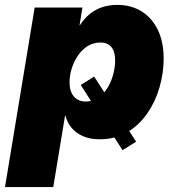

<svg xmlns="http://www.w3.org/2000/svg" viewBox="-48 -553 682 777"><path d="M333 -243.2 502.9 20.5 447.8 54.7 278.8 -209ZM-27.8 204.1 92.3 -522.5H285.6L273.9 -451.2H275.4Q293.5 -479 316.4 -497.3Q339.4 -515.6 366.9 -524.4Q394.5 -533.2 426.8 -533.2Q482.9 -533.2 525.1 -506.8Q567.4 -480.5 590.8 -431.9Q614.3 -383.3 614.3 -315.9Q614.3 -258.3 597.7 -200.2Q581.1 -142.1 548.3 -94.5Q515.6 -46.9 467.3 -18.1Q418.9 10.7 355 10.7Q317.4 10.7 288.8 -1.5Q260.3 -13.7 242.2 -35.2Q224.1 -56.6 216.8 -85H215.3L167.5 204.1ZM298.8 -142.1Q329.1 -142.1 351.3 -158.2Q373.5 -174.3 388.4 -199.5Q403.3 -224.6 410.6 -253.7Q418 -282.7 418 -308.6Q418 -343.3 403.1 -362.1Q388.2 -380.9 358.4 -380.9Q329.6 -380.9 306.6 -366.5Q283.7 -352.1 267.3 -327.9Q251 -303.7 242.2 -275.6Q233.4 -247.6 233.4 -219.7Q233.4 -183.1 251 -162.6Q268.6 -142.1 298.8 -142.1Z"/></svg>

Font: Inter 28pt Black
Style: Italic
Weight: 900
Italic angle: -9.3988°
Designer: Rasmus Andersson
Foundry: rsms
Version: Version 4.001;git-66647c0bb